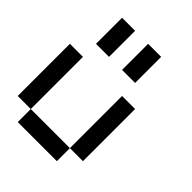

<svg xmlns="http://www.w3.org/2000/svg" viewBox="-245 -1023 1157 1157"><g transform="rotate(45 333.5 -444.5)"><path d="M111.1 -111.1H0V-555.6H111.1ZM555.6 -111.1H444.4V-555.6H555.6ZM444.4 0H111.1V-111.1H444.4ZM222.2 -666.7H111.1V-888.9H222.2ZM444.4 -666.7H333.3V-888.9H444.4Z"/></g></svg>

Font: Pixeloid Mono
Style: Regular
Weight: 400
Monospace: yes
Designer: GGBotNet
Foundry: GGBotNet
Version: 0.5